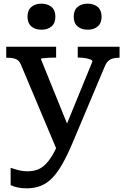

<svg xmlns="http://www.w3.org/2000/svg" viewBox="-20 -793 686 1047"><path d="M368 -64 345 -12 293 32 93 -443Q87 -457 77.5 -464.5Q68 -472 54 -475Q40 -478 20 -478H14V-538H286V-479H281Q262 -479 244.5 -478Q227 -477 215 -475.5Q203 -474 203 -471ZM377 -17Q348 52 320.5 100.5Q293 149 264.5 178Q236 207 202 220.5Q168 234 125 234Q96 234 73 228.5Q50 223 38 216V122Q42 123 55 127.5Q68 132 87.5 136.5Q107 141 130 141Q156 141 179 134Q202 127 224 107Q246 87 268 49.5Q290 12 313 -49L327 -74L484 -458Q484 -464 473.5 -468.5Q463 -473 445.5 -476Q428 -479 409 -479H404V-538H632V-478H626Q609 -478 595 -474Q581 -470 570 -460Q559 -450 551 -430ZM282 -702Q282 -667 261 -649Q240 -631 206 -631Q172 -631 151 -649Q130 -667 130 -702Q130 -737 151 -755Q172 -773 206 -773Q240 -773 261 -755Q282 -737 282 -702ZM534 -702Q534 -667 513 -649Q492 -631 458 -631Q424 -631 403 -649Q382 -667 382 -702Q382 -737 403 -755Q424 -773 458 -773Q492 -773 513 -755Q534 -737 534 -702Z"/></svg>

Font: Roboto Serif 20pt Medium
Style: Regular
Weight: 500
Version: Version 1.008